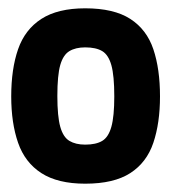

<svg xmlns="http://www.w3.org/2000/svg" viewBox="-20 -731 412 462"><path d="M185 -289Q119 -289 79.5 -314.5Q40 -340 23.5 -387.5Q7 -435 7 -499Q7 -565 23.5 -612.5Q40 -660 79.5 -685.5Q119 -711 185 -711Q254 -711 293.5 -685.5Q333 -660 349 -612.5Q365 -565 365 -499Q365 -435 349 -387.5Q333 -340 293.5 -314.5Q254 -289 185 -289ZM185 -383Q211 -383 226 -392Q241 -401 248 -426Q255 -451 255 -499Q255 -549 248 -574Q241 -599 226 -608Q211 -617 185 -617Q162 -617 147 -608Q132 -599 125 -574.5Q118 -550 118 -500Q118 -451 125 -426Q132 -401 147 -392Q162 -383 185 -383Z"/></svg>

Font: Ruda ExtraBold
Style: Regular
Weight: 800
Designer: Mariela Monsalve and Angelina Sanchez
Foundry: Mariela Monsalve and Angelina Sanchez
Version: Version 2.000